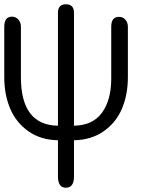

<svg xmlns="http://www.w3.org/2000/svg" viewBox="-21 -647 735 901"><path d="M326.2 -586.9V-57.1Q414.6 -58.6 457.8 -118.4Q501 -178.2 501 -277.8V-522Q501 -567.9 538.1 -567.9Q555.2 -567.9 567.1 -554.9Q579.1 -542 579.1 -521V-285.2Q579.1 -201.7 550.8 -136Q522.5 -70.3 464.4 -30.3Q406.2 9.8 326.2 11.2V181.2Q326.2 233.9 288.1 233.9Q251 233.9 251 181.2V11.2Q170.9 9.8 113 -30.5Q55.2 -70.8 27.1 -136.5Q-1 -202.1 -1 -285.2V-521Q-1 -568.8 35.2 -568.8Q52.2 -568.8 64.7 -555.7Q77.1 -542.5 77.1 -522V-285.2Q77.1 -59.6 251 -57.1V-586.9Q251 -627 288.1 -627Q326.2 -627 326.2 -586.9Z"/></svg>

Font: BPreplay
Style: Regular
Weight: 400
Designer: Magenta/George Triantafyllakos
Foundry: Magenta/George Triantafyllakos
Version: Version 1.00